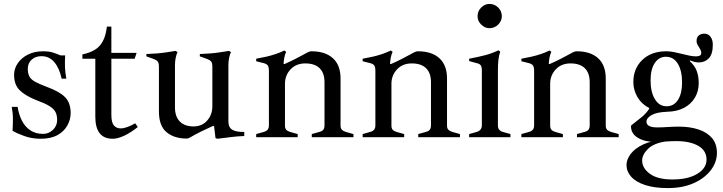

<svg xmlns="http://www.w3.org/2000/svg" viewBox="-20 -701 3696 981"><path d="M188 8Q143 8 104 -6Q65 -20 44 -33Q46 -62 46 -93Q46 -124 40 -155H70Q76 -116 92 -84.5Q108 -53 135 -35Q162 -17 200 -17Q229 -17 250.5 -37.5Q272 -58 272 -88Q272 -113 263 -129.5Q254 -146 231 -160Q208 -174 164 -190Q109 -212 80.5 -240Q52 -268 52 -319Q52 -350 70.5 -377.5Q89 -405 122.5 -422Q156 -439 200 -439Q230 -439 249 -433Q268 -427 289 -418H313Q311 -383 312 -357Q313 -331 319 -299H295Q283 -354 257 -384Q231 -414 192 -414Q161 -414 141.5 -396Q122 -378 122 -350Q122 -326 130 -310.5Q138 -295 160 -283Q182 -271 222 -256Q285 -233 313 -204Q341 -175 341 -123Q341 -91 324.5 -60.5Q308 -30 274 -11Q240 8 188 8Z M556 8Q467 8 467 -105V-401H401V-423Q463 -436 491 -469Q519 -502 526 -565H549V-431H678L668 -401H549V-114Q549 -75 562 -60Q575 -45 596 -45Q612 -45 631 -52Q650 -59 671 -71L684 -52Q648 -23 614.5 -7.5Q581 8 556 8Z M935 7Q870 7 831 -25.5Q792 -58 792 -132V-359Q792 -379 786 -386.5Q780 -394 767 -399L728 -413V-425Q757 -426 781.5 -428Q806 -430 829.5 -433.5Q853 -437 877 -441L887 -435Q881 -422 877.5 -404.5Q874 -387 874 -369V-152Q874 -105 899 -80Q924 -55 969 -55Q1012 -55 1038.5 -85Q1065 -115 1065 -158L1089 -57H1067Q1042 -46 1008.5 -29.5Q975 -13 950 2Q941 7 935 7ZM1090 8 1081 4 1073 -63 1065 -88V-359Q1065 -379 1059 -386.5Q1053 -394 1040 -399L1001 -413V-425Q1030 -426 1054.5 -428Q1079 -430 1102.5 -433.5Q1126 -437 1150 -441L1160 -435Q1154 -422 1150.5 -404.5Q1147 -387 1147 -369V-80Q1147 -50 1167 -38Q1187 -26 1228 -27V-6Q1193 -5 1159.5 -0.5Q1126 4 1090 8Z M1573 0V-16L1612 -27Q1627 -31 1632.5 -39Q1638 -47 1638 -61V-281Q1638 -328 1613 -352.5Q1588 -377 1540 -377Q1493 -377 1464.5 -346.5Q1436 -316 1436 -273L1412 -374H1434Q1460 -385 1493 -402Q1526 -419 1553 -434Q1563 -439 1571 -439Q1642 -439 1681 -403.5Q1720 -368 1720 -300V-59Q1720 -45 1727 -38Q1734 -31 1747 -27L1786 -16V0ZM1289 0V-16L1328 -27Q1342 -31 1348 -39Q1354 -47 1354 -61V-338Q1354 -358 1348.5 -366Q1343 -374 1329 -378L1289 -388V-401Q1317 -406 1341 -411.5Q1365 -417 1387.5 -424.5Q1410 -432 1433 -443L1442 -436Q1436 -424 1432.5 -406Q1429 -388 1429 -371V-361L1436 -344V-59Q1436 -45 1442.5 -38Q1449 -31 1462 -27L1501 -16V0Z M2117 0V-16L2156 -27Q2171 -31 2176.5 -39Q2182 -47 2182 -61V-281Q2182 -328 2157 -352.5Q2132 -377 2084 -377Q2037 -377 2008.5 -346.5Q1980 -316 1980 -273L1956 -374H1978Q2004 -385 2037 -402Q2070 -419 2097 -434Q2107 -439 2115 -439Q2186 -439 2225 -403.5Q2264 -368 2264 -300V-59Q2264 -45 2271 -38Q2278 -31 2291 -27L2330 -16V0ZM1833 0V-16L1872 -27Q1886 -31 1892 -39Q1898 -47 1898 -61V-338Q1898 -358 1892.5 -366Q1887 -374 1873 -378L1833 -388V-401Q1861 -406 1885 -411.5Q1909 -417 1931.5 -424.5Q1954 -432 1977 -443L1986 -436Q1980 -424 1976.5 -406Q1973 -388 1973 -371V-361L1980 -344V-59Q1980 -45 1986.5 -38Q1993 -31 2006 -27L2045 -16V0Z M2377 0V-16L2416 -27Q2442 -35 2442 -61V-339Q2442 -359 2436.5 -367Q2431 -375 2417 -378L2377 -389V-401Q2419 -409 2455 -418Q2491 -427 2527 -444L2536 -437Q2529 -418 2526.5 -395Q2524 -372 2524 -339V-59Q2524 -46 2531 -38Q2538 -30 2549 -27L2588 -16V0ZM2481 -557Q2457 -557 2438.5 -575.5Q2420 -594 2420 -618Q2420 -644 2438.5 -662.5Q2457 -681 2481 -681Q2507 -681 2525.5 -662.5Q2544 -644 2544 -618Q2544 -594 2525.5 -575.5Q2507 -557 2481 -557Z M2928 0V-16L2967 -27Q2982 -31 2987.5 -39Q2993 -47 2993 -61V-281Q2993 -328 2968 -352.5Q2943 -377 2895 -377Q2848 -377 2819.5 -346.5Q2791 -316 2791 -273L2767 -374H2789Q2815 -385 2848 -402Q2881 -419 2908 -434Q2918 -439 2926 -439Q2997 -439 3036 -403.5Q3075 -368 3075 -300V-59Q3075 -45 3082 -38Q3089 -31 3102 -27L3141 -16V0ZM2644 0V-16L2683 -27Q2697 -31 2703 -39Q2709 -47 2709 -61V-338Q2709 -358 2703.5 -366Q2698 -374 2684 -378L2644 -388V-401Q2672 -406 2696 -411.5Q2720 -417 2742.5 -424.5Q2765 -432 2788 -443L2797 -436Q2791 -424 2787.5 -406Q2784 -388 2784 -371V-361L2791 -344V-59Q2791 -45 2797.5 -38Q2804 -31 2817 -27L2856 -16V0Z M3392 260Q3324 260 3276.5 244.5Q3229 229 3205 202Q3181 175 3181 142Q3181 114 3202.5 85.5Q3224 57 3266.5 37Q3309 17 3371 14L3386 21Q3321 30 3291 59.5Q3261 89 3261 119Q3261 158 3300.5 187Q3340 216 3415 216Q3496 216 3543 187Q3590 158 3590 115Q3590 68 3547.5 44Q3505 20 3437 20Q3409 20 3382 22Q3355 24 3327 24Q3274 24 3239 3Q3204 -18 3204 -56Q3204 -58 3205.5 -60.5Q3207 -63 3211 -65Q3238 -86 3259 -103Q3280 -120 3297 -145V-149Q3258 -169 3237 -205Q3216 -241 3216 -282Q3216 -351 3262 -395Q3308 -439 3384 -439Q3404 -439 3425.5 -434.5Q3447 -430 3467 -425Q3486 -420 3504 -416.5Q3522 -413 3536 -413Q3563 -413 3563 -430Q3563 -438 3559.5 -445.5Q3556 -453 3551 -461Q3546 -468 3542.5 -475.5Q3539 -483 3539 -491Q3539 -511 3550.5 -520Q3562 -529 3578 -529Q3599 -529 3610.5 -513Q3622 -497 3622 -473Q3622 -424 3601.5 -403Q3581 -382 3551 -382Q3529 -382 3505 -393V-388Q3530 -365 3540 -338Q3550 -311 3550 -276Q3550 -235 3530.5 -202Q3511 -169 3475 -150Q3439 -131 3389 -130Q3335 -128 3309 -113Q3283 -98 3283 -79Q3283 -65 3296.5 -57.5Q3310 -50 3338 -50Q3362 -50 3392 -52Q3422 -54 3449 -54Q3505 -54 3549 -39.5Q3593 -25 3618 4.5Q3643 34 3643 80Q3643 128 3611.5 169Q3580 210 3524 235Q3468 260 3392 260ZM3386 -158Q3423 -158 3444 -190.5Q3465 -223 3465 -280Q3465 -339 3443.5 -375Q3422 -411 3382 -411Q3347 -411 3325.5 -379Q3304 -347 3304 -290Q3304 -231 3326 -194.5Q3348 -158 3386 -158Z"/></svg>

Font: Ibarra Real Nova Medium
Style: Regular
Weight: 500
Designer: Jose Maria Ribagorda & Octavio Pardo
Foundry: Jose Maria Ribagorda
Version: Version 2.000